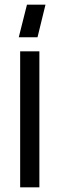

<svg xmlns="http://www.w3.org/2000/svg" viewBox="-20 -799 254 819"><path d="M66 0V-580H148V0ZM60 -640 95 -779H174L140 -640Z"/></svg>

Font: Orbitron
Style: Regular
Weight: 400
Designer: Matt McInerney
Foundry: The League of Moveable Type
Version: Version 2.001